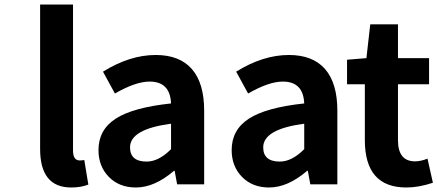

<svg xmlns="http://www.w3.org/2000/svg" viewBox="-20 -818 1941 852"><path d="M296 14Q158 14 158 -157V-798H304V-150Q304 -106 334 -106Q344 -106 354 -108L372 1Q340 14 296 14Z M583 14Q509 14 463 -33Q417 -80 417 -152Q417 -242 493.5 -291.5Q570 -341 739 -359Q735 -456 644 -456Q582 -456 490 -403L437 -500Q556 -574 671 -574Q777 -574 831.5 -511.5Q886 -449 886 -327V0H766L755 -60H752Q666 14 583 14ZM631 -101Q684 -101 739 -156V-269Q557 -245 557 -164Q557 -101 631 -101Z M1174 14Q1100 14 1054 -33Q1008 -80 1008 -152Q1008 -242 1084.5 -291.5Q1161 -341 1330 -359Q1326 -456 1235 -456Q1173 -456 1081 -403L1028 -500Q1147 -574 1262 -574Q1368 -574 1422.5 -511.5Q1477 -449 1477 -327V0H1357L1346 -60H1343Q1257 14 1174 14ZM1222 -101Q1275 -101 1330 -156V-269Q1148 -245 1148 -164Q1148 -101 1222 -101Z M1783 14Q1599 14 1599 -196V-444H1520V-553L1606 -560L1623 -710H1746V-560H1884V-444H1746V-196Q1746 -102 1822 -102Q1847 -102 1877 -114L1901 -7Q1838 14 1783 14Z"/></svg>

Font: NotoSansHansBold
Style: Bold
Weight: 700
Designer: Ryoko NISHIZUKA  (kana & ideographs); Paul D. Hunt (Latin, Greek & Cyrillic); Wenlong ZHANG  (bopomofo); Sandoll Communi
Foundry: Adobe Systems Incorporated
Version: Version 1.00;December 8, 2021;FontCreator 13.0.0.2675 64-bit